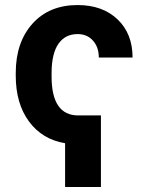

<svg xmlns="http://www.w3.org/2000/svg" viewBox="-20 -558 575 756"><path d="M377.4 178.2H236.3V5.9Q146.5 -8.8 94.2 -79.6Q42 -150.4 42 -260.3V-270.5Q42 -391.6 107.9 -464.8Q173.8 -538.1 285.6 -538.1Q383.8 -538.1 442.9 -481.7Q502 -425.3 502 -331.5H369.1Q369.1 -372.1 346.2 -397.9Q323.2 -423.8 285.6 -423.8Q236.8 -423.8 210.2 -385.7Q183.6 -347.7 183.1 -272V-256.8Q183.1 -103.5 288.1 -103.5H377.4Z"/></svg>

Font: Robotiche
Style: Bold
Weight: 700
Designer: Google
Version: Version 2.001150; 2014